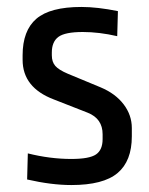

<svg xmlns="http://www.w3.org/2000/svg" viewBox="-20 -520 429 552"><path d="M135 -234Q45 -268 45 -348V-361Q45 -432 84.5 -466Q124 -500 214 -500Q260 -500 319 -488L317 -416Q265 -428 218 -428Q167 -428 148 -414Q129 -400 129 -369V-361Q129 -342 139 -330.5Q149 -319 175 -308L269 -269Q312 -251 335.5 -220Q359 -189 359 -152V-128Q359 -57 318 -22.5Q277 12 185 12Q128 12 58 -4L60 -79Q124 -63 185 -63Q237 -63 256 -76Q275 -89 275 -120V-134Q275 -179 232 -196Z"/></svg>

Font: RopaSansRegular
Style: Regular
Weight: 400
Designer: Botio Nikoltchev
Foundry: Botjo Nikoltchev
Version: Version 1.002